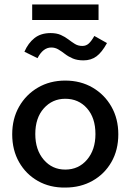

<svg xmlns="http://www.w3.org/2000/svg" viewBox="-20 -836 590 865"><path d="M274 9Q205 10 151 -20.5Q97 -51 66 -105.5Q35 -160 35 -231Q35 -301 66 -355.5Q97 -410 151 -441.5Q205 -473 274 -473Q343 -473 397 -441.5Q451 -410 482 -355.5Q513 -301 513 -231Q513 -160 482 -106Q451 -52 397 -21.5Q343 9 274 9ZM274 -72Q334 -72 372 -116.5Q410 -161 410 -232Q410 -305 372 -348Q334 -391 274 -391Q216 -391 177.5 -348Q139 -305 139 -232Q139 -161 177 -116.5Q215 -72 274 -72ZM405 -674 462 -642Q439 -600 414.5 -582Q390 -564 356 -564Q328 -564 308 -572.5Q288 -581 272.5 -593Q257 -605 242.5 -613.5Q228 -622 211 -622Q174 -622 149 -574L90 -603Q107 -642 135.5 -664.5Q164 -687 208 -687Q235 -687 254 -678.5Q273 -670 288 -658.5Q303 -647 317.5 -638Q332 -629 351 -629Q368 -629 380 -640Q392 -651 405 -674ZM125 -746V-816H424V-746Z"/></svg>

Font: Inconsolata SemiExpanded SemiBold
Style: Regular
Weight: 600
Width: 6
Monospace: yes
Designer: Raph Levien, Cyreal, Brenton Simpson
Foundry: Raph Levien, Cyreal, Google
Version: Version 3.001; ttfautohint (v1.8.2.53-6de2)